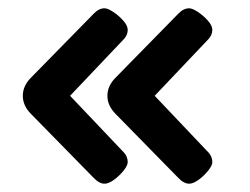

<svg xmlns="http://www.w3.org/2000/svg" viewBox="-20 -489 604 463"><path d="M232 -46Q219 -46 205 -61L55 -214Q35 -234 35 -258Q35 -282 55 -302L205 -455Q218 -469 232 -469Q240 -469 253.5 -460Q267 -451 277.5 -439Q288 -427 288 -417Q288 -405 279 -395L149 -258L279 -121Q288 -111 288 -98Q288 -90 278 -77.5Q268 -65 255 -55.5Q242 -46 232 -46ZM436 -46Q423 -46 409 -61L259 -214Q239 -234 239 -258Q239 -282 259 -302L409 -455Q422 -469 436 -469Q444 -469 457.5 -460Q471 -451 481.5 -439Q492 -427 492 -417Q492 -405 483 -395L353 -258L483 -121Q492 -111 492 -98Q492 -90 482 -77.5Q472 -65 459 -55.5Q446 -46 436 -46Z"/></svg>

Font: Asap Expanded
Style: Bold
Weight: 700
Width: 7
Designer: Pablo Cosgaya
Foundry: Omnibus-Type
Version: Version 3.001; ttfautohint (v1.8.4.7-5d5b)